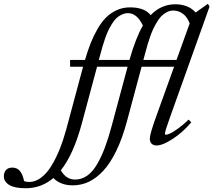

<svg xmlns="http://www.w3.org/2000/svg" viewBox="-299 -748 1116 1004"><path d="M81.5 221.2Q47.4 221.2 21.2 210.4Q-4.9 199.7 -19.5 182.6Q-82.5 236.3 -164.1 236.3Q-223.1 236.3 -251 219Q-278.8 201.7 -278.8 173.3Q-278.8 153.8 -267.6 141.1Q-256.3 128.4 -234.4 128.4Q-210.4 128.4 -195.6 145.3Q-180.7 162.1 -172.9 199.2Q-161.1 203.6 -146.5 203.6Q-114.7 203.6 -85 181.6Q-55.2 159.7 -31 120.4Q-6.8 81.1 12.5 33.4Q31.7 -14.2 47.4 -71.3L134.3 -395Q134.8 -395.5 134.8 -396.7Q134.8 -397.9 135.3 -398.9H67.4V-434.6H145.5Q159.7 -482.9 174.6 -521Q189.5 -559.1 210.4 -595.7Q231.4 -632.3 255.4 -656.2Q279.3 -680.2 311.3 -694.8Q343.3 -709.5 380.9 -709.5Q456.5 -709.5 488.8 -668.9Q543.9 -725.6 617.7 -725.6Q652.8 -725.6 680.4 -713.9Q708 -702.1 724.1 -682.6L788.1 -728L796.9 -713.9L590.3 -135.7Q563.5 -62 563.5 -48.3Q563.5 -43.5 568.4 -43.5Q575.2 -43.5 589.4 -49.6Q603.5 -55.7 630.6 -74.7Q657.7 -93.8 687.5 -122.6L701.2 -108.4Q657.7 -56.6 604.7 -22Q551.8 12.7 519.5 12.7Q503.4 12.7 493.9 3.4Q484.4 -5.9 484.4 -22.5Q484.4 -46.9 517.1 -137.2L611.3 -398.9H441.4L365.2 -115.2Q341.3 -25.4 309.3 40.5Q277.3 106.4 240.7 145.5Q204.1 184.6 164.8 202.9Q125.5 221.2 81.5 221.2ZM463.9 -482.9 450.7 -434.6H624L692.9 -625.5Q680.2 -659.2 657.5 -676Q634.8 -692.9 606.9 -692.9Q589.4 -692.9 573 -684.3Q556.6 -675.8 544.4 -663.1Q532.2 -650.4 520.5 -630.6Q508.8 -610.8 501 -593.8Q493.2 -576.7 485.1 -553.2Q477.1 -529.8 472.9 -515.6Q468.8 -501.5 463.9 -482.9ZM226.6 -466.8 217.8 -434.6H377.9Q411.6 -552.2 448.2 -614.3Q417.5 -679.2 370.6 -679.2Q353 -679.2 336.9 -671.4Q320.8 -663.6 308.8 -652.1Q296.9 -640.6 285.4 -621.6Q273.9 -602.5 266.1 -585.9Q258.3 -569.3 250 -545.2Q241.7 -521 237.3 -505.4Q232.9 -489.7 226.6 -466.8ZM128.4 -100.6Q85 60.1 19 142.6Q46.4 190.9 93.8 190.9Q127.9 190.9 156.7 170.7Q185.5 150.4 208.5 111.1Q231.4 71.8 249.3 24.2Q267.1 -23.4 284.7 -88.4L368.2 -398.9H208.5Z"/></svg>

Font: Elstob 10pt
Style: Italic
Weight: 400
Italic angle: -20°
Designer: Peter S. Baker
Version: Version 1.015